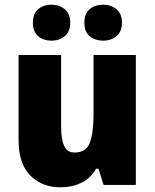

<svg xmlns="http://www.w3.org/2000/svg" viewBox="-20 -838 658 817"><path d="M558 -604V-51H421L399 -120H389Q365 -79 325.5 -60Q286 -41 237 -41Q159 -41 109 -91Q59 -141 59 -244V-604H240V-300Q240 -246 253 -217.5Q266 -189 297 -189Q347 -189 362.5 -231.5Q378 -274 378 -351V-604ZM120 -741Q120 -780 142.5 -799Q165 -818 199 -818Q233 -818 256 -798.5Q279 -779 279 -741Q279 -704 256 -684.5Q233 -665 199 -665Q165 -665 142.5 -684Q120 -703 120 -741ZM339 -741Q339 -780 361.5 -799Q384 -818 419 -818Q453 -818 476 -798.5Q499 -779 499 -741Q499 -704 476 -684.5Q453 -665 419 -665Q384 -665 361.5 -684Q339 -703 339 -741Z"/></svg>

Font: Noto Sans Tamil UI SemiCondensed Black
Style: Regular
Weight: 900
Width: 4
Designer: Jelle Bosma - Monotype Design Team
Foundry: Monotype Imaging Inc.
Version: Version 2.004; ttfautohint (v1.8.4.7-5d5b)